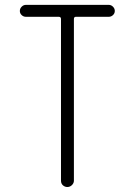

<svg xmlns="http://www.w3.org/2000/svg" viewBox="-20 -750 540 770"><path d="M84 -682.6Q74.2 -682.6 66.9 -689.5Q59.6 -696.3 59.6 -706.1Q59.6 -715.8 66.9 -723.1Q74.2 -730.5 84 -730.5H416Q425.8 -730.5 433.1 -723.1Q440.4 -715.8 440.4 -706.1Q440.4 -696.3 433.1 -689.5Q425.8 -682.6 416 -682.6H284.2Q276.4 -682.6 276.4 -673.8V-25.4Q276.4 -15.6 268.6 -7.8Q260.7 0 250 0Q240.2 0 232.4 -6.8Q224.6 -13.7 224.6 -25.4V-673.8Q224.6 -682.6 215.8 -682.6Z"/></svg>

Font: Rounded-X Mgen+ 2m light
Style: Regular
Weight: 200
Designer: [Source Han Sans]
Ryoko NISHIZUKA  (kana & ideographs); Paul D. Hunt (Latin, Greek & Cyrillic); Wenlong ZHANG  (bopomofo
Version: Version 1.059.20150602